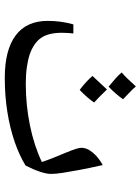

<svg xmlns="http://www.w3.org/2000/svg" viewBox="90 -692 602 823"><g transform="rotate(90 391.5 -281.0)"><path d="M314 0Q195 0 132.5 -46.5Q70 -93 70 -184Q70 -241 85 -294H124Q123 -290 122 -273Q121 -256 121 -245Q121 -187 143 -155.5Q165 -124 213 -107Q237 -99 269 -94.5Q301 -90 340 -90Q431 -90 518.5 -108Q606 -126 675 -159Q668 -180 657 -208Q646 -236 634 -264Q624 -288 619 -304Q614 -320 614 -330Q614 -352 634 -376.5Q654 -401 688 -420Q701 -362 709 -319.5Q717 -277 721.5 -247.5Q726 -218 726 -198Q726 -179 716.5 -150.5Q707 -122 690 -89Q646 -62 587.5 -42Q529 -22 460 -11Q391 0 314 0ZM352 -445Q331 -462 316 -475.5Q301 -489 291 -501Q302 -510 317 -525.5Q332 -541 351 -562Q358 -553 372 -539.5Q386 -526 406 -507Q397 -494 383 -477.5Q369 -461 352 -445ZM366 -321Q347 -335 332 -349Q317 -363 306 -376Q316 -387 331 -402.5Q346 -418 364 -438Q373 -429 386.5 -415Q400 -401 420 -383Q412 -371 397.5 -354Q383 -337 366 -321Z"/></g></svg>

Font: Noto Naskh Arabic Medium
Style: Regular
Weight: 500
Designer: Monotype Design Team, David Williams, Mohamad Dakak and Nizar Qandah
Foundry: Monotype Imaging Inc.
Version: Version 2.016